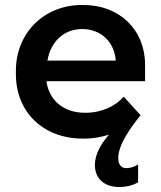

<svg xmlns="http://www.w3.org/2000/svg" viewBox="-20 -549 650 773"><path d="M478 -160C447 -123 390 -95 325 -95H321C236 -95 177 -146 167 -222H564V-289C564 -429 461 -529 316 -529H310C158 -529 44 -417 44 -264V-250C44 -97 155 9 313 9H321C354 9 388 3 419 -7C386 30 362 74 362 115C362 169 398 204 462 204C486 204 514 198 536 185V113C523 122 505 128 488 128C469 128 456 114 456 88C456 32 508 -38 546 -85ZM171 -305C184 -382 238 -432 310 -432H312C387 -432 441 -379 446 -305Z"/></svg>

Font: Fixel Display SemiBold
Style: Regular
Weight: 600
Designer: AlfaBravo + MacPaw
Foundry: Kyrylo Tkachov, Marchela Mozhyna, Serhii Makarenko, Maria Weinstein, Zakhar Kryvoshyya
Version: Version 1.211